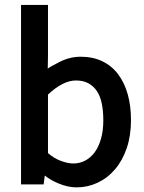

<svg xmlns="http://www.w3.org/2000/svg" viewBox="-20 -747 595 793"><path d="M160.2 14.6H66.9V-726.6H178.2V-518.1L177.2 -463.4Q186 -471.2 227.5 -491.9Q269 -512.7 313.5 -512.7Q363.8 -512.7 403.1 -493.7Q442.4 -474.6 468.5 -439.5Q494.6 -404.3 507.8 -356.7Q521 -309.1 521 -251Q521 -186.5 503.4 -135Q485.8 -83.5 454.8 -47.4Q423.8 -11.2 382.8 7.8Q341.8 26.9 296.4 26.9Q259.8 26.9 220.7 10.3Q189.9 -2.4 165 -22ZM178.2 -114.7Q203.1 -92.8 231.9 -82.3Q260.7 -71.8 282.7 -71.8Q309.1 -71.8 331.5 -83.5Q354 -95.2 370.6 -117.4Q387.2 -139.6 397 -173.3Q406.7 -207 406.7 -250Q406.7 -288.6 400.4 -319.3Q394 -350.1 380.1 -370.8Q366.2 -391.6 345 -403.1Q323.7 -414.6 293.5 -414.6Q240.2 -414.6 178.2 -356.4Z"/></svg>

Font: Pyidaungsu
Style: Bold
Weight: 700
Designer: Sun Tun
Foundry: MCF
Version: Version 2.005 July 4, 2018; ttfautohint (v1.8.1)